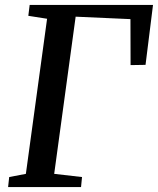

<svg xmlns="http://www.w3.org/2000/svg" viewBox="-20 -763 644 783"><path d="M13 0 17.5 -41 85.5 -54 172 -686.5 95.5 -698.5 101 -743H604L573.5 -498.5L512.5 -497.5L512 -685L288.5 -695L201 -54L314.5 -41L310.5 0Z"/></svg>

Font: Merriweather 20pt Medium
Style: Italic
Weight: 500
Italic angle: -7.8°
Version: Version 2.101